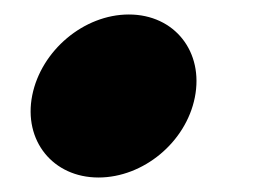

<svg xmlns="http://www.w3.org/2000/svg" viewBox="-20 -4 365 265"><path d="M24.5 127.5C12 190.2 53.1 241 115.9 241C177.8 241 236.6 192.3 248.9 130.5C261.5 67.7 221.2 16 157.8 16C95.8 16 36.9 65.7 24.5 127.5Z"/></svg>

Font: Smoothie
Style: BlkIt
Weight: 900
Foundry: Cannot Into Space Fonts
Version: Version 0.8